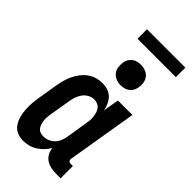

<svg xmlns="http://www.w3.org/2000/svg" viewBox="-280 -982 1061 1061"><g transform="rotate(45 250.0 -452.0)"><path d="M141 8Q115 8 93 -1.5Q71 -11 57.5 -30.5Q44 -50 37.5 -73.5Q31 -97 29 -121.5Q27 -146 29 -171.5Q31 -197 35 -222L55 -342Q59 -364 65 -386Q71 -408 81 -428.5Q91 -449 105.5 -468Q120 -487 139.5 -501Q159 -515 181 -521.5Q203 -528 225 -528Q247 -528 267.5 -521.5Q288 -515 302.5 -500.5Q317 -486 325.5 -467Q334 -448 338 -427L354 -520H467L399 -111Q398 -107 398.5 -102Q399 -97 402 -94Q405 -91 409 -89.5Q413 -88 418 -88H434V8H402Q380 8 359.5 4Q339 0 322 -11Q305 -22 295 -40Q285 -58 284 -79Q273 -60 257.5 -43.5Q242 -27 223 -15Q204 -3 183 2.5Q162 8 141 8ZM202 -88Q220 -88 237.5 -95Q255 -102 268 -115.5Q281 -129 288 -146Q295 -163 298 -180L317 -300Q320 -315 321.5 -329.5Q323 -344 321.5 -358Q320 -372 316.5 -385.5Q313 -399 305 -410Q297 -421 284 -426.5Q271 -432 257 -432Q239 -432 221.5 -422.5Q204 -413 192.5 -397Q181 -381 175 -363Q169 -345 166 -327L146 -207Q144 -193 142.5 -180Q141 -167 142.5 -154Q144 -141 147.5 -129Q151 -117 158.5 -107Q166 -97 177.5 -92.5Q189 -88 202 -88ZM304 -590Q285 -590 268 -597Q251 -604 239.5 -618Q228 -632 225.5 -651Q223 -670 226 -689Q228 -703 235 -715Q242 -727 253.5 -735.5Q265 -744 278.5 -747Q292 -750 305 -750Q324 -750 341.5 -743Q359 -736 370 -722Q381 -708 384 -689Q387 -670 383 -651Q381 -637 374 -625Q367 -613 355.5 -604.5Q344 -596 330.5 -593Q317 -590 304 -590ZM189 -838V-912H489V-838Z"/></g></svg>

Font: Iosevka Curly Slab
Style: Bold Italic
Weight: 700
Italic angle: -9°
Monospace: yes
Designer: Belleve Invis
Foundry: Belleve Invis
Version: Version 22.1.2; ttfautohint (v1.8.4)